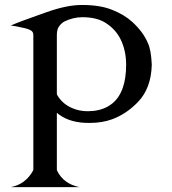

<svg xmlns="http://www.w3.org/2000/svg" viewBox="-20 -770 708 790"><path d="M24.4 0Q85 -11.7 116.2 -68.4L117.2 -72.3V-625Q117.2 -636.7 110.8 -642.1Q102.1 -649.4 81.1 -654.3Q38.1 -664.1 24.4 -665Q58.1 -680.2 173.8 -720.7Q255.9 -749.5 315.4 -749.5Q317.4 -749.5 319.3 -749.5Q392.1 -749.5 441.4 -729.5Q491.2 -710 524.4 -679.7Q569.8 -638.2 588.9 -591.8Q601.6 -565.4 604.5 -503.9Q602.1 -407.7 548.8 -351.6Q501 -301.3 441.4 -279.3Q400.4 -264.2 349.1 -264.2Q339.4 -264.2 329.1 -264.6Q258.3 -268.1 213.9 -305.7V-72.3L214.8 -67.9Q241.2 -13.7 306.6 0ZM318.8 -699.2Q280.8 -699.2 244.1 -681.2Q229.5 -672.4 220.7 -657.7Q213.9 -646 213.9 -625V-381.8Q238.3 -336.4 293 -319.3Q316.4 -312.5 338.4 -312.5Q340.8 -312.5 343.8 -312.5Q345.7 -312.5 363.3 -313.5Q409.7 -318.4 441.4 -343.8Q499 -390.1 499 -503.9Q499 -562.5 475.6 -609.4Q455.1 -650.4 413.1 -676.8Q377 -699.2 318.8 -699.2Z"/></svg>

Font: Modern Antiqua
Style: Regular
Weight: 500
Version: Version 1.0